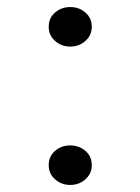

<svg xmlns="http://www.w3.org/2000/svg" viewBox="-20 -517 398 544"><path d="M179 7Q154 7 136 -9Q118 -25 118 -49Q118 -74 136 -89.5Q154 -105 179 -105Q204 -105 222 -89.5Q240 -74 240 -49Q240 -25 222 -9Q204 7 179 7ZM179 -385Q154 -385 136 -401Q118 -417 118 -441Q118 -466 136 -481.5Q154 -497 179 -497Q204 -497 222 -481.5Q240 -466 240 -441Q240 -417 222 -401Q204 -385 179 -385Z"/></svg>

Font: Hahmlet Light
Style: Regular
Weight: 300
Designer: Minjoo Ham & Mark Frömberg
Foundry: hypertype
Version: Version 1.002